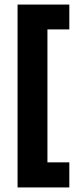

<svg xmlns="http://www.w3.org/2000/svg" viewBox="-20 -719 340 842"><path d="M57 103V-685H188V103ZM57 103V-7H284V103ZM57 -590V-699H284V-590Z"/></svg>

Font: Bricolage Grotesque 36pt SemiCondensed
Style: Bold
Weight: 700
Width: 4
Designer: Mathieu Triay
Foundry: Atelier Triay
Version: Version 1.001;gftools[0.9.33.dev8+g029e19f]